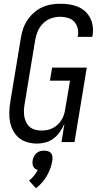

<svg xmlns="http://www.w3.org/2000/svg" viewBox="-20 -763 540 1031"><path d="M180 8Q153 8 127.5 1Q102 -6 82.5 -22Q63 -38 51 -60.5Q39 -83 34 -108Q29 -133 30 -160.5Q31 -188 35 -214L92 -559Q96 -584 104 -608Q112 -632 126.5 -654Q141 -676 161 -694Q181 -712 204.5 -723Q228 -734 253 -738.5Q278 -743 303 -743Q327 -743 351.5 -739.5Q376 -736 397.5 -727Q419 -718 436.5 -702.5Q454 -687 464.5 -666Q475 -645 478 -621Q481 -597 477 -572Q476 -570 476 -568Q476 -566 475 -565H397Q398 -566 398 -567Q398 -568 398 -569Q402 -590 397 -611Q392 -632 378.5 -646.5Q365 -661 344.5 -667Q324 -673 303 -673Q279 -673 254.5 -664.5Q230 -656 211.5 -637.5Q193 -619 183 -595.5Q173 -572 169 -548L112 -203Q109 -186 108.5 -168.5Q108 -151 111 -135Q114 -119 121.5 -104.5Q129 -90 141.5 -80Q154 -70 170.5 -66Q187 -62 204 -62Q219 -62 234 -65Q249 -68 263 -75Q277 -82 289 -93Q301 -104 309.5 -117.5Q318 -131 323 -146Q328 -161 330 -176L356 -330H248L260 -400H446L380 0H310L326 -98Q316 -76 302 -55.5Q288 -35 268.5 -20Q249 -5 225.5 1.5Q202 8 180 8ZM173 248 136 207Q151 195 162.5 180.5Q174 166 183 150Q175 148 168.5 143Q162 138 158.5 131Q155 124 154.5 115.5Q154 107 155 99Q157 88 162 77.5Q167 67 175.5 59.5Q184 52 195 49Q206 46 217 46Q228 46 238 49Q248 52 254 59.5Q260 67 261.5 77.5Q263 88 261 99Q258 120 250.5 140.5Q243 161 232 180.5Q221 200 206 217Q191 234 173 248Z"/></svg>

Font: Iosevka Curly Oblique
Style: Regular
Weight: 400
Italic angle: -9°
Monospace: yes
Designer: Belleve Invis
Foundry: Belleve Invis
Version: Version 11.1.0; ttfautohint (v1.8.3)